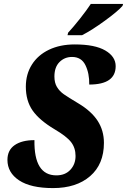

<svg xmlns="http://www.w3.org/2000/svg" viewBox="-20 -951 649 981"><path d="M18 -134Q18 -184 55 -209.5Q92 -235 156 -235Q153 -55 268 -55Q313 -55 339.5 -83.5Q366 -112 366 -154Q366 -195 343.5 -224.5Q321 -254 258 -291Q181 -337 146.5 -386.5Q112 -436 112 -508Q112 -572 143 -621Q174 -670 230.5 -697Q287 -724 362 -724Q465 -724 518 -693Q571 -662 571 -613Q571 -519 436 -519Q437 -576 416.5 -618Q396 -660 348 -660Q310 -660 284 -634Q258 -608 258 -560Q258 -528 271 -506.5Q284 -485 306 -469.5Q328 -454 380 -423Q447 -383 479 -333.5Q511 -284 511 -221Q511 -112 440.5 -51Q370 10 251 10Q137 10 77.5 -29.5Q18 -69 18 -134ZM328 -784Q355 -813 389 -856Q423 -899 444 -931H609L606 -921Q584 -895 517 -846Q450 -797 399 -771H325Z"/></svg>

Font: Noto Serif NarrowExtraBold
Style: Italic
Weight: 800
Width: 4
Italic angle: -12°
Designer: Monotype Design Team
Foundry: Monotype Imaging Inc.
Version: Version 1.001